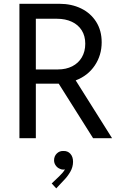

<svg xmlns="http://www.w3.org/2000/svg" viewBox="-20 -740 657 1028"><path d="M84 -719.7H297.9Q362.8 -719.7 414.1 -694.8Q465.3 -669.9 494.9 -623.3Q524.4 -576.7 524.4 -513.7Q524.4 -444.3 487.5 -389.4Q450.7 -334.5 385.3 -309.6L580.1 0H478.5L294.4 -292H284.2H171.9V0H84ZM290 -368.2Q333.5 -368.2 366.7 -385Q399.9 -401.9 418.2 -433.1Q436.5 -464.4 436.5 -505.9Q436.5 -547.4 417.7 -577.4Q398.9 -607.4 364.5 -623.5Q330.1 -639.6 284.2 -639.6H171.9V-368.2ZM256.8 242.2 296.9 204.1Q319.8 182.1 327.6 167Q322.8 168 319.3 168Q307.1 168 295.7 161.6Q284.2 155.3 276.9 143.8Q269.5 132.3 269.5 118.2Q269.5 96.2 284.2 81.8Q298.8 67.4 319.3 68.4Q342.3 67.4 356.7 83.3Q371.1 99.1 371.1 126Q371.1 154.8 356 180.4Q340.8 206.1 323.2 223.6L281.2 268.6Z"/></svg>

Font: Reddit Sans Strawberry
Style: Regular
Weight: 400
Designer: Stephen Hutchings
Foundry: Reddit
Version: Version 1.013